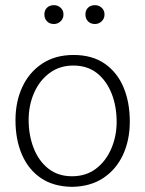

<svg xmlns="http://www.w3.org/2000/svg" viewBox="-20 -711 563 744"><path d="M259 13Q187 12 138.5 -21Q90 -54 65 -112Q40 -170 40 -245Q40 -317 66.5 -374Q93 -431 143.5 -464.5Q194 -498 265 -498Q337 -498 385.5 -464.5Q434 -431 458.5 -373Q483 -315 483 -240Q483 -168 456.5 -111Q430 -54 380 -21Q330 12 259 13ZM259 -28Q313 -28 351.5 -57Q390 -86 411 -134.5Q432 -183 432 -239Q432 -299 412.5 -348.5Q393 -398 356 -427.5Q319 -457 264 -457Q211 -457 172 -428Q133 -399 112 -351Q91 -303 91 -246Q91 -187 110.5 -137Q130 -87 167.5 -57.5Q205 -28 259 -28ZM189 -618Q204 -618 215 -628.5Q226 -639 226 -655Q226 -671 215 -681Q204 -691 189 -691Q172 -691 162 -681Q152 -671 152 -655Q152 -639 162 -628.5Q172 -618 189 -618ZM348 -618Q363 -618 374 -628.5Q385 -639 385 -655Q385 -671 374 -681Q363 -691 348 -691Q331 -691 321 -681Q311 -671 311 -655Q311 -639 321 -628.5Q331 -618 348 -618Z"/></svg>

Font: Catamaran Thin Thin
Style: Regular
Weight: 250
Version: Version 2.000